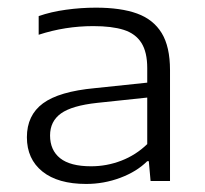

<svg xmlns="http://www.w3.org/2000/svg" viewBox="-20 -766 523 489"><path d="M413 -587.5V-305H363.5L359 -355.5H355Q328.5 -329 286.5 -313.2Q244.5 -297.5 199.5 -297.5Q127.5 -297.5 88 -329.2Q48.5 -361 48.5 -416.5Q48.5 -472.5 89.5 -502.8Q130.5 -533 221.5 -541.5L355 -555.5V-592.5Q355 -633.5 340 -657Q325 -680.5 295 -690Q265 -699.5 217.5 -699.5Q146 -699.5 78.5 -677.5V-725Q110 -736 148 -741.2Q186 -746.5 224 -746.5Q288 -746.5 329.2 -731.5Q370.5 -716.5 391.8 -681.8Q413 -647 413 -587.5ZM355 -399V-517.5L227.5 -504Q163 -497 135.2 -477Q107.5 -457 107.5 -421Q107.5 -383.5 133.2 -363Q159 -342.5 212 -342.5Q252 -342.5 289 -356.8Q326 -371 355 -399Z"/></svg>

Font: Encode Sans Expanded Light
Style: Regular
Weight: 300
Width: 7
Designer: Multiple Designers
Foundry: Impallari Type
Version: Version 2.000